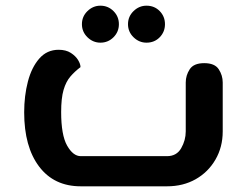

<svg xmlns="http://www.w3.org/2000/svg" viewBox="-20 -655 868 675"><path d="M264 0Q170 0 117.5 -69.5Q65 -139 65 -260Q65 -318 78 -368Q91 -418 118 -449Q145 -480 186 -480Q212 -480 229 -469Q246 -458 254.5 -444Q263 -430 263 -419Q243 -404 227.5 -386Q212 -368 203.5 -339Q195 -310 195 -261Q195 -180 216 -143Q237 -106 264 -106H567Q601 -106 617 -134Q633 -162 633 -193V-365Q633 -390 647 -411.5Q661 -433 698 -433Q735 -433 749 -411.5Q763 -390 763 -365V-193Q763 -138 737.5 -94Q712 -50 668 -25Q624 0 567 0ZM495 -505Q469 -505 449.5 -524Q430 -543 430 -570Q430 -597 449.5 -616Q469 -635 495 -635Q523 -635 541.5 -616Q560 -597 560 -570Q560 -543 541.5 -524Q523 -505 495 -505ZM333 -505Q307 -505 287.5 -524Q268 -543 268 -570Q268 -597 287.5 -616Q307 -635 333 -635Q360 -635 379 -616Q398 -597 398 -570Q398 -543 379 -524Q360 -505 333 -505Z"/></svg>

Font: El Messiri
Style: Bold
Weight: 700
Designer: Mohamed Gaber
Foundry: Kief Type Foundry
Version: Version 2.020; ttfautohint (v1.8.3)